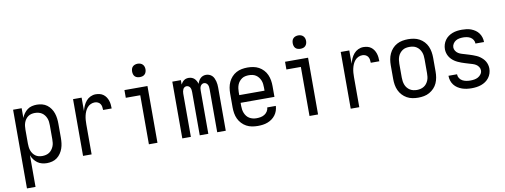

<svg xmlns="http://www.w3.org/2000/svg" viewBox="-72 -1155 4643 1766"><g transform="rotate(-10 2250.0 -271.5)"><path d="M60 205H140V-91Q148 -69 162 -50Q176 -31 194.5 -17.5Q213 -4 236 2Q259 8 282 8Q307 8 332 1.5Q357 -5 377 -20Q397 -35 411.5 -56.5Q426 -78 434 -101.5Q442 -125 445 -150Q448 -175 448 -200V-330Q448 -355 445 -380Q442 -405 434 -429Q426 -453 411.5 -474Q397 -495 377 -510Q357 -525 332 -531.5Q307 -538 282 -538Q259 -538 236 -532.5Q213 -527 194.5 -513Q176 -499 162 -480Q148 -461 140 -439V-530H60ZM251 -64Q234 -64 218 -68Q202 -72 188.5 -81.5Q175 -91 165 -105Q155 -119 149.5 -134.5Q144 -150 142 -167Q140 -184 140 -200V-330Q140 -347 142 -363.5Q144 -380 149.5 -395.5Q155 -411 165 -425Q175 -439 188.5 -448.5Q202 -458 218 -462Q234 -466 251 -466Q268 -466 285 -462Q302 -458 316 -449Q330 -440 340.5 -426.5Q351 -413 357.5 -397Q364 -381 366 -364Q368 -347 368 -330V-200Q368 -183 366 -166Q364 -149 357.5 -133.5Q351 -118 340.5 -104Q330 -90 316 -81Q302 -72 285 -68Q268 -64 251 -64Z M620 0H700V-281Q700 -301 701.5 -321Q703 -341 707.5 -361Q712 -381 720 -399.5Q728 -418 741 -433.5Q754 -449 772.5 -457.5Q791 -466 811 -466Q826 -466 840 -459.5Q854 -453 862 -441Q870 -429 872.5 -414Q875 -399 875 -384H955Q955 -403 953 -421.5Q951 -440 945 -458Q939 -476 928.5 -491.5Q918 -507 903 -518Q888 -529 869.5 -533.5Q851 -538 832 -538Q807 -538 783.5 -527Q760 -516 743.5 -496.5Q727 -477 716.5 -453.5Q706 -430 700 -405V-530H620Z M1235 0H1315V-530H1100V-458H1235ZM1261 -623Q1274 -623 1286 -626.5Q1298 -630 1307 -639Q1316 -648 1320 -660.5Q1324 -673 1324 -685Q1324 -698 1320 -710Q1316 -722 1307 -731Q1298 -740 1286 -744Q1274 -748 1261 -748Q1249 -748 1236.5 -744Q1224 -740 1215 -731Q1206 -722 1202.5 -710Q1199 -698 1199 -685Q1199 -673 1202.5 -660.5Q1206 -648 1215 -639Q1224 -630 1236.5 -626.5Q1249 -623 1261 -623Z M1547 0H1627V-403Q1627 -414 1629 -424.5Q1631 -435 1635.5 -444.5Q1640 -454 1649 -460Q1658 -466 1669 -466Q1679 -466 1688.5 -460Q1698 -454 1702.5 -444.5Q1707 -435 1708.5 -424.5Q1710 -414 1710 -403V0H1790V-403Q1790 -414 1791.5 -424.5Q1793 -435 1798 -444.5Q1803 -454 1812 -460Q1821 -466 1831 -466Q1842 -466 1851 -460Q1860 -454 1865 -444.5Q1870 -435 1871.5 -424.5Q1873 -414 1873 -403V0H1953V-403Q1953 -418 1951.5 -433.5Q1950 -449 1946 -463.5Q1942 -478 1935.5 -492Q1929 -506 1918 -516.5Q1907 -527 1892.5 -532.5Q1878 -538 1863 -538Q1863 -538 1863 -538Q1863 -538 1863 -538Q1848 -538 1834.5 -533Q1821 -528 1810.5 -518Q1800 -508 1793 -495Q1786 -482 1782 -468Q1778 -482 1771 -495Q1764 -508 1753.5 -518Q1743 -528 1729 -533Q1715 -538 1700 -538Q1700 -538 1700 -538Q1700 -538 1700 -538Q1688 -538 1677 -535Q1666 -532 1656.5 -525Q1647 -518 1639.5 -508.5Q1632 -499 1627 -489V-530H1547Z M2252 8Q2275 8 2298 5Q2321 2 2342.5 -6Q2364 -14 2383 -27.5Q2402 -41 2416 -59.5Q2430 -78 2437.5 -100Q2445 -122 2446 -145H2366Q2365 -126 2354.5 -109Q2344 -92 2327 -81.5Q2310 -71 2290.5 -67.5Q2271 -64 2252 -64Q2235 -64 2218 -68Q2201 -72 2186 -81Q2171 -90 2160.5 -103.5Q2150 -117 2143.5 -133Q2137 -149 2134.5 -166Q2132 -183 2132 -200V-229H2448V-330Q2448 -357 2443.5 -384Q2439 -411 2428 -436Q2417 -461 2398 -481.5Q2379 -502 2355 -515Q2331 -528 2304 -533Q2277 -538 2250 -538Q2223 -538 2196 -533Q2169 -528 2145 -515Q2121 -502 2102.5 -481.5Q2084 -461 2072.5 -436Q2061 -411 2056.5 -384Q2052 -357 2052 -330V-200Q2052 -173 2056.5 -145.5Q2061 -118 2072.5 -93.5Q2084 -69 2103 -48.5Q2122 -28 2146 -15Q2170 -2 2197 3Q2224 8 2252 8ZM2132 -301V-330Q2132 -347 2134.5 -364Q2137 -381 2143 -397Q2149 -413 2160 -426.5Q2171 -440 2185 -449.5Q2199 -459 2216 -462.5Q2233 -466 2250 -466Q2267 -466 2284 -462.5Q2301 -459 2315.5 -449.5Q2330 -440 2340.5 -426.5Q2351 -413 2357.5 -397Q2364 -381 2366 -364Q2368 -347 2368 -330V-301Z M2735 0H2815V-530H2600V-458H2735ZM2761 -623Q2774 -623 2786 -626.5Q2798 -630 2807 -639Q2816 -648 2820 -660.5Q2824 -673 2824 -685Q2824 -698 2820 -710Q2816 -722 2807 -731Q2798 -740 2786 -744Q2774 -748 2761 -748Q2749 -748 2736.5 -744Q2724 -740 2715 -731Q2706 -722 2702.5 -710Q2699 -698 2699 -685Q2699 -673 2702.5 -660.5Q2706 -648 2715 -639Q2724 -630 2736.5 -626.5Q2749 -623 2761 -623Z M3120 0H3200V-281Q3200 -301 3201.5 -321Q3203 -341 3207.5 -361Q3212 -381 3220 -399.5Q3228 -418 3241 -433.5Q3254 -449 3272.5 -457.5Q3291 -466 3311 -466Q3326 -466 3340 -459.5Q3354 -453 3362 -441Q3370 -429 3372.5 -414Q3375 -399 3375 -384H3455Q3455 -403 3453 -421.5Q3451 -440 3445 -458Q3439 -476 3428.5 -491.5Q3418 -507 3403 -518Q3388 -529 3369.5 -533.5Q3351 -538 3332 -538Q3307 -538 3283.5 -527Q3260 -516 3243.5 -496.5Q3227 -477 3216.5 -453.5Q3206 -430 3200 -405V-530H3120Z M3750 8Q3777 8 3804 3Q3831 -2 3855 -15.5Q3879 -29 3898 -49Q3917 -69 3928 -94Q3939 -119 3943.5 -146Q3948 -173 3948 -200V-330Q3948 -357 3943.5 -384Q3939 -411 3928 -436Q3917 -461 3898 -481.5Q3879 -502 3855 -515Q3831 -528 3804 -533Q3777 -538 3750 -538Q3723 -538 3696 -533Q3669 -528 3645 -515Q3621 -502 3602.5 -481.5Q3584 -461 3572.5 -436Q3561 -411 3556.5 -384Q3552 -357 3552 -330V-200Q3552 -173 3556.5 -146Q3561 -119 3572.5 -94Q3584 -69 3602.5 -49Q3621 -29 3645 -15.5Q3669 -2 3696 3Q3723 8 3750 8ZM3750 -64Q3733 -64 3716 -68Q3699 -72 3685 -81Q3671 -90 3660 -103.5Q3649 -117 3643 -133Q3637 -149 3634.5 -166Q3632 -183 3632 -200V-330Q3632 -347 3634.5 -364Q3637 -381 3643 -397Q3649 -413 3660 -426.5Q3671 -440 3685 -449.5Q3699 -459 3716 -462.5Q3733 -466 3750 -466Q3767 -466 3784 -462.5Q3801 -459 3815.5 -449.5Q3830 -440 3840.5 -426.5Q3851 -413 3857.5 -397Q3864 -381 3866 -364Q3868 -347 3868 -330V-200Q3868 -183 3866 -166Q3864 -149 3857.5 -133Q3851 -117 3840.5 -103.5Q3830 -90 3815.5 -81Q3801 -72 3784 -68Q3767 -64 3750 -64Z M4249 8Q4272 8 4294.5 5Q4317 2 4338.5 -5.5Q4360 -13 4379 -26Q4398 -39 4412 -57.5Q4426 -76 4433 -98Q4440 -120 4440 -143Q4440 -160 4435.5 -177Q4431 -194 4422.5 -209Q4414 -224 4401.5 -236.5Q4389 -249 4375 -259Q4361 -269 4345 -276Q4329 -283 4312.5 -289Q4296 -295 4279.5 -300Q4263 -305 4246.5 -310Q4230 -315 4213 -320Q4196 -325 4181.5 -334Q4167 -343 4157 -358.5Q4147 -374 4147 -391Q4147 -409 4157 -425Q4167 -441 4182.5 -450.5Q4198 -460 4216 -463Q4234 -466 4252 -466Q4269 -466 4287 -462.5Q4305 -459 4320 -450Q4335 -441 4344.5 -425Q4354 -409 4354 -391H4434Q4434 -391 4434 -391Q4434 -391 4434 -391Q4434 -413 4427.5 -434.5Q4421 -456 4408 -474Q4395 -492 4377 -504.5Q4359 -517 4338 -525Q4317 -533 4295.5 -535.5Q4274 -538 4252 -538Q4229 -538 4207 -535Q4185 -532 4164 -524Q4143 -516 4125 -503Q4107 -490 4094 -471.5Q4081 -453 4074.5 -431.5Q4068 -410 4068 -388Q4068 -371 4072.5 -354Q4077 -337 4085.5 -322Q4094 -307 4106.5 -294Q4119 -281 4133 -271.5Q4147 -262 4163 -254.5Q4179 -247 4195.5 -241Q4212 -235 4228.5 -230Q4245 -225 4261.5 -220Q4278 -215 4295 -210Q4312 -205 4326.5 -196Q4341 -187 4351 -172Q4361 -157 4361 -139Q4361 -120 4349.5 -104Q4338 -88 4321.5 -79Q4305 -70 4286.5 -67Q4268 -64 4249 -64Q4230 -64 4211 -67.5Q4192 -71 4175.5 -80Q4159 -89 4148.5 -105.5Q4138 -122 4138 -141Q4138 -141 4138 -141Q4138 -141 4138 -142H4058Q4058 -141 4058 -141Q4058 -141 4058 -141Q4058 -118 4065 -96Q4072 -74 4086 -56Q4100 -38 4119 -25.5Q4138 -13 4159.5 -5.5Q4181 2 4203.5 5Q4226 8 4249 8Z"/></g></svg>

Font: Iosevka SS09
Style: Regular
Weight: 400
Monospace: yes
Designer: Belleve Invis
Foundry: Belleve Invis
Version: Version 5.2.1; ttfautohint (v1.8.3)